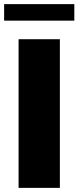

<svg xmlns="http://www.w3.org/2000/svg" viewBox="-70 -910 380 930"><path d="M290 -810V-890H-50V-810ZM20 -720V0H220V-720Z"/></svg>

Font: MikodacsPCS
Style: Regular
Weight: 900
Designer: gluk (gluksza@wp.pl)
Foundry: gluk (gluksza@wp.pl)
Version: Version 0.27